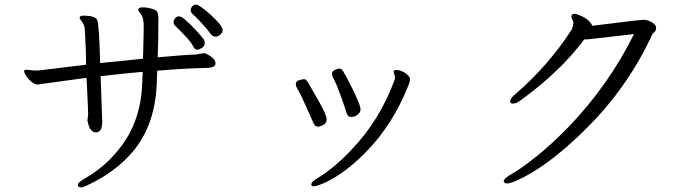

<svg xmlns="http://www.w3.org/2000/svg" viewBox="-20 -767 3040 834"><path d="M798 -596Q760 -638 740 -656Q734 -662 734 -671Q734 -680 741 -688Q748 -696 757.5 -696Q767 -696 783.5 -682Q800 -668 818.5 -649Q837 -630 850.5 -614Q864 -598 866.5 -594Q869 -590 869 -578Q869 -566 856.5 -558.5Q844 -551 835.5 -551Q827 -551 820 -564.5Q813 -578 798 -596ZM830 -530 864 -536H866Q877 -535 895.5 -522Q914 -509 916 -495V-491Q916 -472 874 -472Q784 -470 663 -460Q661 -424 661 -405Q654 -222 555 -106Q480 -19 363 36Q341 47 332.5 47Q324 47 321 43Q318 39 318 36Q318 25 352 6Q444 -47 509 -135Q593 -248 598 -409Q598 -425 600 -455Q537 -450 417 -436L424 -242V-238Q424 -192 397 -192Q374 -192 364 -226Q361 -239 360 -242V-245L363 -271Q363 -276 362 -298.5Q361 -321 359.5 -355.5Q358 -390 356 -429L144 -400Q131 -400 117 -411.5Q103 -423 94 -437Q85 -451 85 -457Q85 -463 88.5 -463.5Q92 -464 96 -464L126 -461H149L354 -486Q354 -543 349 -628L348 -645Q345 -661 335.5 -673.5Q326 -686 326 -690V-692Q329 -699 341 -699Q395 -699 402 -680Q411 -661 415 -493L601 -512Q602 -546 603 -580Q604 -614 604 -633V-661Q604 -694 586 -713Q581 -719 581 -725L582 -729Q584 -735 601.5 -735Q619 -735 638.5 -729.5Q658 -724 662.5 -716Q667 -708 668 -691V-674Q668 -588 665 -518Q783 -529 830 -530ZM898 -616Q884 -636 857 -665.5Q830 -695 819 -704Q808 -713 808 -722.5Q808 -732 815.5 -739.5Q823 -747 831 -747Q839 -747 857 -734Q875 -721 896 -702Q917 -683 932 -665Q947 -647 947 -636Q947 -625 937 -616.5Q927 -608 916 -608Q905 -608 898 -616Z M1361.5 -217Q1352 -217 1347 -223.5Q1342 -230 1336.5 -243.5Q1331 -257 1318.5 -284.5Q1306 -312 1293.5 -339.5Q1281 -367 1273 -379.5Q1265 -392 1265 -403Q1265 -414 1279 -418.5Q1293 -423 1301 -423Q1309 -423 1316 -412Q1323 -401 1361 -334Q1399 -267 1399 -249.5Q1399 -232 1385 -224.5Q1371 -217 1361.5 -217ZM1696 -431 1690 -455Q1690 -463 1701.5 -463Q1713 -463 1727 -457Q1741 -451 1751 -441Q1761 -431 1761 -424Q1761 -417 1759.5 -412.5Q1758 -408 1756 -401Q1687 -225 1568 -105Q1476 -12 1390 27Q1356 42 1344 42Q1332 42 1332 35Q1332 23 1354 10Q1429 -34 1506 -116Q1629 -243 1694 -420Q1696 -424 1696 -431ZM1510 -383.5Q1524 -355 1535 -329Q1546 -303 1546 -291Q1546 -279 1533.5 -269Q1521 -259 1505.5 -259Q1490 -259 1484.5 -278.5Q1479 -298 1461 -348.5Q1443 -399 1432.5 -418Q1422 -437 1422 -447Q1422 -457 1434.5 -463Q1447 -469 1454 -469Q1461 -469 1464.5 -465Q1468 -461 1470.5 -457.5Q1473 -454 1484.5 -433Q1496 -412 1510 -383.5Z M2552 -655Q2760 -681 2776.5 -681Q2793 -681 2811.5 -670Q2830 -659 2830 -646.5Q2830 -634 2822.5 -627.5Q2815 -621 2813 -617Q2709 -391 2530 -212Q2382 -64 2256 2Q2203 30 2181 30Q2175 30 2171.5 26.5Q2168 23 2168 20Q2168 8 2205.5 -13Q2243 -34 2309.5 -87Q2376 -140 2452 -218Q2625 -399 2734 -619L2532 -596Q2525 -596 2518 -596Q2413 -455 2237 -328Q2221 -317 2208.5 -317Q2196 -317 2196 -328Q2196 -339 2216 -356Q2360 -479 2463 -638Q2469 -651 2471 -665V-666Q2471 -674 2466.5 -681.5Q2462 -689 2462 -695Q2462 -707 2475 -707Q2484 -707 2505 -697.5Q2526 -688 2538.5 -675.5Q2551 -663 2552 -655Z"/></svg>

Font: LXGW WenKai Lite
Style: Regular
Weight: 400
Designer: LXGW / Fontworks Inc.
Foundry: LXGW / Fontworks Inc.
Version: Version 1.511; March 25, 2025